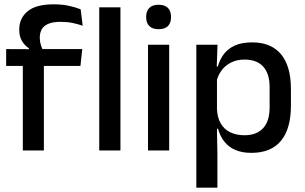

<svg xmlns="http://www.w3.org/2000/svg" viewBox="-20 -696 1409 888"><path d="M228.5 -676Q266.5 -676 297.2 -669.5Q328 -663 353 -653L362.5 -577Q339 -585 314.8 -590Q290.5 -595 260.5 -595Q225 -595 203.8 -586Q182.5 -577 173.2 -560.8Q164 -544.5 164 -522V-520Q164 -504 168.5 -489.5Q173 -475 178.5 -463.5L113.5 -461.5V-473Q95 -484.5 82 -505.8Q69 -527 69 -557V-559.5Q69 -612 108 -644Q147 -676 228.5 -676ZM183 0H85.5V-440.5H183ZM352 -391H8.5V-469L123 -468.5L163 -469H360.5ZM537 0H439V-662H537Z M762.5 0H664.5V-489H762.5ZM713.5 -561Q684.5 -561 670.2 -575.8Q656 -590.5 656 -616.5V-618.5Q656 -644.5 670.2 -659.2Q684.5 -674 713.5 -674Q742.5 -674 756.8 -659.2Q771 -644.5 771 -618.5V-616.5Q771 -590 756.8 -575.5Q742.5 -561 713.5 -561Z M1142.5 11Q1099 11 1067.8 -2.8Q1036.5 -16.5 1017 -41.8Q997.5 -67 988.5 -100.5H956L983.5 -193Q985 -152 1001 -124.8Q1017 -97.5 1045.2 -84Q1073.5 -70.5 1110.5 -70.5Q1167 -70.5 1197 -103.2Q1227 -136 1227 -199.5V-293Q1227 -355.5 1197.2 -388Q1167.5 -420.5 1110.5 -420.5Q1076.5 -420.5 1050 -407.5Q1023.5 -394.5 1006.2 -372.2Q989 -350 982 -321.5L959 -388.5H987.5Q996 -419.5 1014.5 -444.8Q1033 -470 1065.2 -485Q1097.5 -500 1146.5 -500Q1234 -500 1279.8 -445Q1325.5 -390 1325.5 -284.5V-207Q1325.5 -100.5 1279.5 -44.8Q1233.5 11 1142.5 11ZM985.5 172H888V-489H986L982 -374.5L983.5 -345.5V-140.5L983 -121.5L985.5 17Z"/></svg>

Font: Anek Malayalam Medium
Style: Regular
Weight: 500
Designer: Maithili Shingre (Malayalam) & Yesha Goshar (Latin)
Foundry: Ek Type
Version: Version 1.003